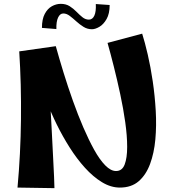

<svg xmlns="http://www.w3.org/2000/svg" viewBox="-20 -975 902 998"><path d="M603 0Q556 0 510 -28Q464 -56 421.5 -103Q379 -150 342 -208.5Q305 -267 274.5 -329Q244 -391 223 -448.5Q202 -506 191 -551L270 -735Q288 -670 310.5 -597Q333 -524 359 -451Q385 -378 413 -313Q441 -248 469.5 -196.5Q498 -145 527 -115.5Q556 -86 583 -86Q615 -86 628 -120Q641 -154 641 -211.5Q641 -269 631 -340Q621 -411 605 -485.5Q589 -560 571.5 -629.5Q554 -699 539 -752L719 -800Q733 -756 748 -691.5Q763 -627 774 -552Q785 -477 789.5 -399.5Q794 -322 787.5 -250.5Q781 -179 760 -122.5Q739 -66 701 -33Q663 0 603 0ZM263 3 71 0Q87 -173 89 -355Q91 -537 80 -708L270 -735L235 -562Q238 -497 242 -426Q246 -355 249.5 -286Q253 -217 256 -158Q259 -99 261 -57Q263 -15 263 3ZM273 -824 198 -830Q198 -875 212.5 -902.5Q227 -930 249.5 -942.5Q272 -955 296 -955Q323 -955 342.5 -942.5Q362 -930 377.5 -914Q393 -898 408.5 -885.5Q424 -873 442 -873Q461 -873 470.5 -894Q480 -915 478 -954L550 -949Q550 -904 534 -876Q518 -848 496.5 -835.5Q475 -823 458 -823Q434 -823 414 -835.5Q394 -848 376.5 -864Q359 -880 342.5 -892.5Q326 -905 309 -905Q292 -905 282 -884Q272 -863 273 -824Z"/></svg>

Font: Marhey Light Medium
Style: Regular
Weight: 500
Version: Version 1.000